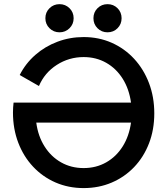

<svg xmlns="http://www.w3.org/2000/svg" viewBox="-20 -916 824 946"><path d="M46.9 -410.6H625.5Q616.2 -477.5 584.5 -528.1Q552.7 -578.6 503.2 -606.7Q453.6 -634.8 392.1 -634.8Q319.8 -634.8 259.8 -596.2Q199.7 -557.6 171.9 -492.2L77.1 -546.4Q106 -603.5 154.1 -645.5Q202.1 -687.5 263.2 -710.4Q324.2 -733.4 392.1 -733.4Q466.8 -733.4 530.3 -705.3Q593.8 -677.2 640.9 -626.2Q688 -575.2 714.1 -506.6Q740.2 -438 740.2 -357.4Q740.2 -276.9 714.1 -209.5Q688 -142.1 640.9 -92.8Q593.8 -43.5 530.3 -16.4Q466.8 10.7 392.1 10.7Q317.4 10.7 253.9 -16.8Q190.4 -44.4 143.3 -94.5Q96.2 -144.5 70.1 -212.6Q43.9 -280.8 43.9 -361.3Q43.9 -374 44.7 -386.5Q45.4 -398.9 46.9 -410.6ZM392.1 -87.9Q453.6 -87.9 503.2 -116Q552.7 -144 584.5 -194.6Q616.2 -245.1 625.5 -312H158.7Q167.5 -245.1 199.5 -194.6Q231.4 -144 281 -116Q330.6 -87.9 392.1 -87.9ZM440.4 -826.2Q440.4 -855.5 460.4 -875.5Q480.5 -895.5 509.8 -895.5Q539.1 -895.5 559.1 -875.5Q579.1 -855.5 579.1 -826.2Q579.1 -796.9 559.1 -776.9Q539.1 -756.8 509.8 -756.8Q480.5 -756.8 460.4 -776.9Q440.4 -796.9 440.4 -826.2ZM203.6 -826.2Q203.6 -855.5 223.9 -875.5Q244.1 -895.5 273.4 -895.5Q302.2 -895.5 322.5 -875.5Q342.8 -855.5 342.8 -826.2Q342.8 -796.9 322.5 -776.9Q302.2 -756.8 273.4 -756.8Q244.1 -756.8 223.9 -776.9Q203.6 -796.9 203.6 -826.2Z"/></svg>

Font: Giphurs Medium
Style: Regular
Weight: 500
Version: Version 0.920; ttfautohint (v1.8.4.7-5d5b)